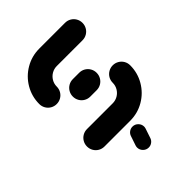

<svg xmlns="http://www.w3.org/2000/svg" viewBox="-193 -619 863 863"><g transform="rotate(-45 238.5 -187.5)"><path d="M389.3 -231.9Q404.4 -231.9 417.2 -224.4Q430 -217 437.4 -204.3Q444.8 -191.5 444.8 -176.3Q444.8 -128.5 421.1 -88Q397.4 -47.4 356.9 -23.7Q316.3 0 268.1 0H104.8Q89.6 0 76.9 -7.4Q64.1 -14.8 56.7 -27.6Q49.3 -40.4 49.3 -55.6Q49.3 -70.7 56.7 -83.5Q64.1 -96.3 76.9 -103.7Q89.6 -111.1 104.8 -111.1H268.1Q285.9 -111.1 300.9 -119.8Q315.9 -128.5 324.8 -143.5Q333.7 -158.5 333.7 -176.3Q333.7 -191.5 341.1 -204.3Q348.5 -217 361.3 -224.4Q374.1 -231.9 389.3 -231.9ZM314.4 -259.3Q314.4 -244.1 307 -231.3Q299.6 -218.5 286.9 -211.1Q274.1 -203.7 258.9 -203.7H218.5Q203.3 -203.7 190.6 -211.1Q177.8 -218.5 170.4 -231.3Q163 -244.1 163 -259.3Q163 -274.4 170.4 -287.2Q177.8 -300 190.6 -307.4Q203.3 -314.8 218.5 -314.8H258.9Q274.1 -314.8 286.9 -307.4Q299.6 -300 307 -287.2Q314.4 -274.4 314.4 -259.3ZM88.1 -286.7Q73 -286.7 60.2 -294.1Q47.4 -301.5 40 -314.3Q32.6 -327 32.6 -342.2Q32.6 -390 56.3 -430.6Q80 -471.1 120.6 -494.8Q161.1 -518.5 209.3 -518.5H372.6Q387.8 -518.5 400.6 -511.1Q413.3 -503.7 420.7 -490.9Q428.1 -478.1 428.1 -463Q428.1 -447.8 420.7 -435Q413.3 -422.2 400.6 -414.8Q387.8 -407.4 372.6 -407.4H209.3Q191.5 -407.4 176.5 -398.7Q161.5 -390 152.6 -375Q143.7 -360 143.7 -342.2Q143.7 -327 136.3 -314.3Q128.9 -301.5 116.1 -294.1Q103.3 -286.7 88.1 -286.7ZM205.2 106.7Q205.2 102.2 207 95.9L221.9 51.9Q225.2 40.4 235 33Q244.8 25.6 257 25.6Q272.6 25.6 283.5 36.7Q294.4 47.8 294.4 63Q294.4 67.4 292.6 73.7L277.8 117.8Q274.4 129.3 264.6 136.7Q254.8 144.1 242.6 144.1Q227 144.1 216.1 133Q205.2 121.9 205.2 106.7Z"/></g></svg>

Font: 26F Galaxy Sans Black
Style: Regular
Weight: 900
Designer: C₂₉H₂₅N₃O₅
Version: Version 1.100